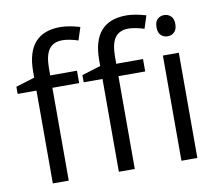

<svg xmlns="http://www.w3.org/2000/svg" viewBox="-83 -863 1097 962"><g transform="rotate(-10 466.0 -382.5)"><path d="M663.1 -472.2H526.9V0H445.8V-472.2H350.1V-508.8L445.8 -538.1V-567.9Q445.8 -765.1 618.2 -765.1Q660.6 -765.1 717.8 -748L696.8 -683.1Q649.9 -698.2 616.7 -698.2Q570.8 -698.2 548.8 -667.7Q526.9 -637.2 526.9 -569.8V-535.2H663.1ZM327.1 -472.2H190.9V0H109.9V-472.2H14.2V-508.8L109.9 -538.1V-567.9Q109.9 -765.1 282.2 -765.1Q324.7 -765.1 381.8 -748L360.8 -683.1Q314 -698.2 280.8 -698.2Q234.9 -698.2 212.9 -667.7Q190.9 -637.2 190.9 -569.8V-535.2H327.1ZM845.2 0H764.2V-535.2H845.2ZM757.3 -680.2Q757.3 -708 771 -720.9Q784.7 -733.9 805.2 -733.9Q824.7 -733.9 838.9 -720.7Q853 -707.5 853 -680.2Q853 -652.8 838.9 -639.4Q824.7 -626 805.2 -626Q784.7 -626 771 -639.4Q757.3 -652.8 757.3 -680.2Z"/></g></svg>

Font: f0_25842 
Style: Regular
Weight: 400
Foundry: Ascender Corporation
Version: Version 1.10